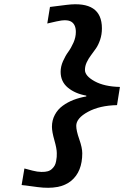

<svg xmlns="http://www.w3.org/2000/svg" viewBox="-20 -731 640 906"><path d="M158.2 151.9 82 142.1 95.2 64 133.8 74.2Q156.7 80.1 175.3 80.3Q193.8 80.6 205.6 77.1Q217.3 73.7 225.8 65.4Q234.4 57.1 238.5 49.1Q242.7 41 244.9 29.1Q247.1 17.1 247.6 9.5Q248 2 248 -8.8Q248 -29.3 236.6 -69.3Q225.1 -109.4 225.1 -132.8Q225.1 -163.6 238.8 -189.2Q252.4 -214.8 275.9 -231.9Q299.3 -249 327.4 -259.8Q355.5 -270.5 387.2 -275.9V-279.8Q334.5 -289.1 300.3 -317.4Q266.1 -345.7 266.1 -392.1Q266.1 -417 277.3 -442.4Q288.6 -467.8 302 -486.1Q315.4 -504.4 326.7 -529.8Q337.9 -555.2 337.9 -580.1Q337.9 -614.7 316.9 -628.2Q295.9 -641.6 246.1 -629.9L203.1 -620.1L215.8 -698.2L293.9 -708Q460.9 -729 460.9 -597.2Q460.9 -568.4 452.6 -543.7Q444.3 -519 432.6 -502.2Q420.9 -485.4 409.2 -470Q397.5 -454.6 389.2 -437Q380.9 -419.4 380.9 -400.9Q380.9 -372.6 426.8 -347.4Q472.7 -322.3 545.9 -320.8L532.2 -234.9Q450.7 -233.4 395.3 -203.4Q339.8 -173.3 339.8 -137.2Q339.8 -114.3 354 -74Q368.2 -33.7 368.2 -7.8Q368.2 79.1 315.9 122.3Q263.7 165.5 158.2 151.9Z"/></svg>

Font: Office Code Pro Bold Italic
Style: Regular
Weight: 700
Italic angle: -9°
Designer: Nathan Rutzky & Paul D. Hunt
Foundry: Adobe Systems Incorporated
Version: Version 1.004;PS 001.004;hotconv 1.0.70;makeotf.lib2.5.58329